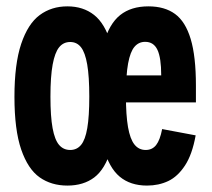

<svg xmlns="http://www.w3.org/2000/svg" viewBox="-20 -566 660 598"><path d="M189.9 12Q139.9 12 103.5 -13.6Q67.1 -39.2 46 -100.4Q25 -161.6 25 -264.6Q25 -366.8 46 -429.4Q67.1 -492.1 103.7 -519.1Q140.3 -546.2 189.9 -546.2Q239.1 -546.2 273.1 -519.4Q307.2 -492.6 325.7 -430.2Q344.2 -367.8 344.2 -264.6Q344.2 -160.6 325.7 -99.6Q307.2 -38.7 273.5 -13.3Q239.9 12 189.9 12ZM198.7 -435.2Q177.5 -435.2 164.2 -418.8Q150.9 -402.4 144 -365Q137.1 -327.5 137.1 -265Q137.1 -203.3 143.8 -166.9Q150.5 -130.5 164 -114.7Q177.5 -98.9 198.7 -98.9Q219.4 -98.9 232.5 -114.7Q245.6 -130.5 251.8 -166.8Q258.1 -203.1 258.1 -265Q258.1 -328.2 251.6 -365.3Q245.2 -402.4 232.3 -418.8Q219.4 -435.2 198.7 -435.2ZM442.2 -546.2Q492.8 -546.2 525.2 -522.5Q557.6 -498.8 573.9 -444.6Q590.2 -390.5 590.2 -299.2V-247.1H335.1V-331.2H497.4L482.1 -312.6V-332Q482.1 -385.8 470.4 -410.7Q458.7 -435.7 432.1 -435.7Q412.1 -435.7 399 -420.4Q385.8 -405.2 379 -368.5Q372.2 -331.8 372.2 -268.3Q372.2 -207.2 378.7 -170.1Q385.2 -133 398.7 -116Q412.2 -98.9 433.8 -98.9Q454.2 -98.9 466.3 -114.3Q478.4 -129.7 485 -164L589.4 -144.4Q578.8 -85.1 556.2 -50.6Q533.7 -16.2 504 -2.1Q474.2 12 437.9 12Q386.1 12 352.8 -15.8Q319.5 -43.6 302.8 -105.2Q286 -166.9 286 -268.3Q286 -370.3 303.1 -431.2Q320.2 -492 354.3 -519.1Q388.4 -546.2 442.2 -546.2Z"/></svg>

Font: Monaspace Neon Var
Style: Regular
Weight: 400
Designer: Riley Cran and the Lettermatic Team
Version: Version 1.000 (Monaspace Neon Var)